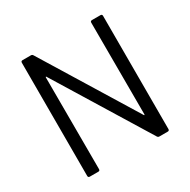

<svg xmlns="http://www.w3.org/2000/svg" viewBox="-157 -849 990 999"><g transform="rotate(-30 338.0 -350.0)"><path d="M94 -10V-690Q94 -700 104 -700H154Q162 -700 166 -693L507 -138Q508 -135 510 -135.5Q512 -136 512 -139L511 -690Q511 -700 521 -700H572Q582 -700 582 -690V-10Q582 0 572 0H522Q514 0 510 -7L169 -562Q168 -565 166 -564.5Q164 -564 164 -561L165 -10Q165 0 155 0H104Q94 0 94 -10Z"/></g></svg>

Font: Barlow GEO
Style: Regular
Weight: 400
Designer: Jeremy Tribby
Foundry: Tribby Type
Version: Version 1.408